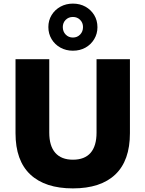

<svg xmlns="http://www.w3.org/2000/svg" viewBox="-20 -1033 806 1064"><path d="M384 11Q230 11 148 -66Q66 -143 66 -295V-705H253V-298Q253 -224 286.5 -186Q320 -148 384 -148Q449 -148 482 -186Q515 -224 515 -298V-705H700V-295Q700 -143 619 -66Q538 11 384 11ZM384 -752Q346 -752 315 -769Q284 -786 266 -816Q248 -846 248 -883Q248 -920 266 -949.5Q284 -979 315 -996Q346 -1013 384 -1013Q423 -1013 453.5 -996Q484 -979 502 -949.5Q520 -920 520 -882Q520 -846 502 -816Q484 -786 453.5 -769Q423 -752 384 -752ZM384 -825Q408 -825 424 -841.5Q440 -858 440 -883Q440 -907 424 -923Q408 -939 384 -939Q360 -939 344 -923Q328 -907 328 -883Q328 -858 344 -841.5Q360 -825 384 -825Z"/></svg>

Font: Nunito Sans 10pt Black
Style: Regular
Weight: 900
Designer: Vernon Adams
Foundry: Vernon Adams
Version: Version 3.101;gftools[0.9.27]